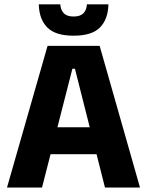

<svg xmlns="http://www.w3.org/2000/svg" viewBox="-20 -846 663 866"><path d="M11.5 0 194.5 -639H429.5L611.5 0H453.5L318 -536H306.5L169.5 0ZM167 -150.5V-272H455V-150.5ZM312 -685Q230 -685 193.2 -722.2Q156.5 -759.5 155 -826.5H252Q253.5 -801 267.8 -786.2Q282 -771.5 312 -771.5Q341.5 -771.5 356 -786Q370.5 -800.5 372 -826.5H469Q467.5 -759.5 431 -722.2Q394.5 -685 312 -685Z"/></svg>

Font: Anek Latin
Style: Bold
Weight: 700
Designer: Yesha Goshar
Foundry: Ek Type
Version: Version 1.003